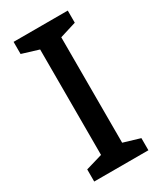

<svg xmlns="http://www.w3.org/2000/svg" viewBox="-182 -782 718 850"><g transform="rotate(-30 177.0 -357.0)"><path d="M315 0H38V-62L123 -87V-626L38 -652V-714H315V-652L231 -626V-87L315 -62Z"/></g></svg>

Font: Noto Sans Thai Medium
Style: Regular
Weight: 500
Designer: Monotype Design Team
Foundry: Monotype Imaging Inc.
Version: Version 2.001